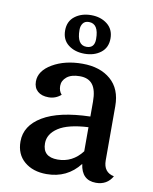

<svg xmlns="http://www.w3.org/2000/svg" viewBox="-85 -814 709 887"><g transform="rotate(10 269.5 -370.5)"><path d="M312 -645Q312 -717 266 -717Q247 -717 238 -704.5Q229 -692 229 -674Q229 -602 274 -602Q312 -602 312 -645ZM377 -659Q377 -616 346.5 -592.5Q316 -569 270.5 -569Q225 -569 194.5 -592.5Q164 -616 164 -659.5Q164 -703 195 -726.5Q226 -750 271 -750Q316 -750 346.5 -726Q377 -702 377 -659ZM163 -130Q163 -66 233 -66Q303 -66 348 -125V-238Q253 -233 208 -203.5Q163 -174 163 -130ZM453 -355V-101Q453 -45 503 -35Q478 9 426 9Q359 9 349 -66Q291 9 194 9Q130 9 90 -25Q50 -59 50 -119Q50 -193 126 -238.5Q202 -284 348 -288V-358Q348 -412 328.5 -437.5Q309 -463 268.5 -463Q228 -463 207 -445.5Q186 -428 186 -403.5Q186 -379 200 -364Q175 -342 142 -342Q109 -342 90.5 -358.5Q72 -375 72 -404Q72 -454 130 -488Q188 -522 270.5 -522Q353 -522 403 -479Q453 -436 453 -355Z"/></g></svg>

Font: Laila Medium
Style: Regular
Weight: 500
Designer: Hitesh Malaviya
Foundry: Indian Type Foundry
Version: Version 1.302;PS 1.0;hotconv 1.0.78;makeotf.lib2.5.61930; tt